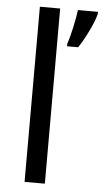

<svg xmlns="http://www.w3.org/2000/svg" viewBox="-54 -795 445 830"><g transform="rotate(5 168.5 -380.0)"><path d="M173 0H85V-760H173ZM337 -751Q333 -733 321.5 -706Q310 -679 295 -650.5Q280 -622 265 -600H217V-612Q222 -626 227 -645Q232 -664 236.5 -684.5Q241 -705 244.5 -724.5Q248 -744 250 -760H337Z"/></g></svg>

Font: Noto Sans Lao UI
Style: Regular
Weight: 400
Designer: Monotype Design Team
Foundry: Monotype Imaging Inc.
Version: Version 2.000